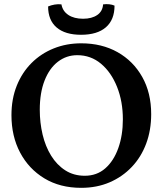

<svg xmlns="http://www.w3.org/2000/svg" viewBox="-20 -893 781 922"><path d="M370 9Q268 9 193 -36.5Q118 -82 76.5 -160.5Q35 -239 35 -340Q35 -418 60.5 -481.5Q86 -545 131.5 -590.5Q177 -636 238 -660.5Q299 -685 370 -685Q469 -685 544.5 -642.5Q620 -600 663 -523.5Q706 -447 706 -345Q706 -268 682 -203.5Q658 -139 613 -91.5Q568 -44 506.5 -17.5Q445 9 370 9ZM387 -49Q445 -49 485.5 -84.5Q526 -120 548 -181.5Q570 -243 570 -320Q570 -406 542 -476Q514 -546 465 -587Q416 -628 351 -628Q299 -628 258 -596.5Q217 -565 194 -506Q171 -447 171 -366Q171 -304 184.5 -247Q198 -190 225.5 -145.5Q253 -101 293.5 -75Q334 -49 387 -49ZM530 -866Q530 -798 488.5 -762Q447 -726 369 -726Q293 -726 252 -761Q211 -796 211 -862Q225 -868 242 -871Q259 -874 275 -872Q281 -839 308.5 -821Q336 -803 379 -803Q421 -803 447 -821Q473 -839 475 -872Q490 -874 504.5 -872.5Q519 -871 530 -866Z"/></svg>

Font: Vollkorn SemiBold
Style: Regular
Weight: 600
Designer: Friedrich Althausen
Foundry: Friedrich Althausen
Version: Version 5.000